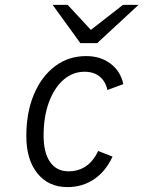

<svg xmlns="http://www.w3.org/2000/svg" viewBox="-20 -752 586 784"><path d="M255.5 12Q178 12 132.8 -44Q87.5 -100 87.5 -196.5Q87.5 -293 118.5 -366.5Q149.5 -440 204.5 -481.5Q259.5 -523 332 -523Q390.5 -523 431.5 -492Q472.5 -461 483.5 -408.5L418.5 -384.5Q411 -420 386.8 -439.5Q362.5 -459 325.5 -459Q276.5 -459 238.8 -425.8Q201 -392.5 179.5 -333.8Q158 -275 158 -198.5Q158 -128.5 184.5 -90.5Q211 -52.5 259.5 -52.5Q341.5 -52.5 381 -135.5L439.5 -112.5Q412 -52.5 364.2 -20.2Q316.5 12 255.5 12ZM308 -576 195 -732H256.5L351 -630L482 -732H545.5L377 -576Z"/></svg>

Font: Overpass Light
Style: Italic
Weight: 300
Italic angle: -10°
Designer: Delve Withrington, Dave Bailey, Thomas Jockin
Foundry: Delve Fonts LLC
Version: Version 4.000; ttfautohint (v1.8.3)